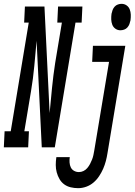

<svg xmlns="http://www.w3.org/2000/svg" viewBox="-81 -769 703 1002"><path d="M-61 0 -57 -84H-25L69 -651H45L49 -735H151L178 -179Q184 -245 190.5 -310.5Q197 -376 207 -441L242 -651H218L222 -735H349L345 -651H313L205 0H137L110 -556Q104 -490 98 -424.5Q92 -359 81 -294L46 -84H70L66 0ZM547 -611Q533 -611 521.5 -619Q510 -627 505 -640Q500 -653 499.5 -667.5Q499 -682 501 -697Q503 -707 506.5 -716.5Q510 -726 517 -734Q524 -742 534 -745.5Q544 -749 553 -749Q568 -749 579.5 -741Q591 -733 596 -720Q601 -707 601.5 -692.5Q602 -678 600 -663Q598 -653 594.5 -643.5Q591 -634 584 -626Q577 -618 567 -614.5Q557 -611 547 -611ZM327 213Q307 213 288 208.5Q269 204 254 193Q239 182 229.5 165.5Q220 149 215 130.5Q210 112 210 92Q210 72 213 52Q213 52 213 51.5Q213 51 213 51H283Q283 51 283 51.5Q283 52 283 52Q281 65 282 79Q283 93 288.5 104.5Q294 116 305.5 122.5Q317 129 331 129Q343 129 354.5 123.5Q366 118 374.5 108Q383 98 389 86.5Q395 75 399.5 63.5Q404 52 406.5 40Q409 28 411 16L488 -446H400L404 -530H573L480 30Q477 50 471.5 71Q466 92 457.5 111.5Q449 131 436.5 150Q424 169 407 183.5Q390 198 369 205.5Q348 213 327 213Z"/></svg>

Font: Iosevka Curly Slab MdExObl
Style: Regular
Weight: 500
Width: 7
Italic angle: -9°
Monospace: yes
Designer: Belleve Invis
Foundry: Belleve Invis
Version: Version 11.1.0; ttfautohint (v1.8.3)